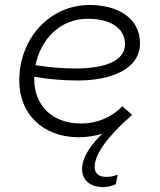

<svg xmlns="http://www.w3.org/2000/svg" viewBox="-20 -543 638 768"><path d="M295 6C327 6 359 1 389 -8C348 32 317 75 310 114C301 165 327 200 382 205C404 207 427 202 443 194L451 155C434 163 414 166 396 164C371 162 353 145 360 110C369 59 419 0 478 -56C489 -65 499 -74 508 -84L469 -118C430 -76 370 -49 304 -49C189 -49 117 -121 117 -227V-236C168 -227 228 -221 291 -221C418 -221 540 -263 540 -370C540 -469 454 -523 338 -523C179 -523 57 -390 57 -220C57 -88 151 6 295 6ZM122 -282C143 -388 222 -468 331 -468C421 -468 480 -431 480 -366C480 -295 389 -269 282 -269C224 -269 169 -275 122 -282Z"/></svg>

Font: Fixel Display Light
Style: Italic
Weight: 300
Italic angle: -10°
Designer: AlfaBravo + MacPaw
Foundry: Kyrylo Tkachov, Marchela Mozhyna, Serhii Makarenko, Maria Weinstein, Zakhar Kryvoshyya
Version: Version 1.210;Glyphs 3.2 (3217)